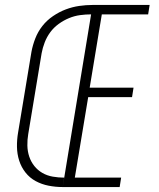

<svg xmlns="http://www.w3.org/2000/svg" viewBox="-20 -755 640 775"><path d="M233 0 354 -735H584L578 -697H391L342 -401H519L513 -363H336L282 -38H469L463 0ZM233 0Q204 0 176 -5.5Q148 -11 124 -24Q100 -37 83 -58.5Q66 -80 57.5 -106.5Q49 -133 48.5 -162Q48 -191 53 -220L107 -546Q112 -573 122.5 -600Q133 -627 151 -650Q169 -673 194 -690Q219 -707 245.5 -717Q272 -727 299.5 -731Q327 -735 354 -735L348 -697Q326 -697 303.5 -694Q281 -691 259 -682Q237 -673 217 -658.5Q197 -644 183 -625Q169 -606 160.5 -584Q152 -562 148 -540L94 -214Q90 -191 90.5 -167.5Q91 -144 98 -123Q105 -102 118.5 -85Q132 -68 151 -57Q170 -46 193 -42Q216 -38 239 -38Z"/></svg>

Font: Iosevka Extralight Extended
Style: Italic
Weight: 200
Width: 7
Italic angle: -9°
Monospace: yes
Designer: Belleve Invis
Foundry: Belleve Invis
Version: Version 32.5.0; ttfautohint (v1.8.4)